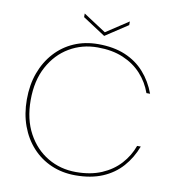

<svg xmlns="http://www.w3.org/2000/svg" viewBox="-93 -944 954 1035"><g transform="rotate(10 384.5 -427.0)"><path d="M60 -351Q60 -431 84 -496.5Q108 -562 152 -610.5Q196 -659 256 -685Q316 -711 388 -711Q473 -711 536 -684.5Q599 -658 642 -609.5Q685 -561 709 -496H689Q669 -553 628.5 -597.5Q588 -642 528 -667.5Q468 -693 388 -693Q303 -693 233.5 -652Q164 -611 122.5 -534.5Q81 -458 81 -351Q81 -246 122.5 -169.5Q164 -93 233.5 -52Q303 -11 388 -11Q468 -11 528 -36.5Q588 -62 628.5 -106.5Q669 -151 689 -207H709Q685 -143 642 -94.5Q599 -46 536 -19.5Q473 7 388 7Q316 7 256 -19Q196 -45 152 -93Q108 -141 84 -206.5Q60 -272 60 -351ZM411 -780 534 -861V-841L411 -760L287 -841V-861Z"/></g></svg>

Font: Poppins Variable
Style: Regular
Weight: 100
Designer: Jonny Pinhorn
Foundry: Indian Type Foundry
Version: Version 6.000